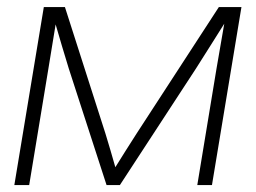

<svg xmlns="http://www.w3.org/2000/svg" viewBox="-20 -536 741 556"><path d="M21.5 0 106.9 -515.6H168L285.6 -148.4Q293.5 -123 300.3 -99.4Q307.1 -75.7 314 -51.8Q329.1 -75.7 343.8 -99.4Q358.4 -123 375 -148.4L613.8 -515.6H679.2L593.8 0H551.3L606.9 -336.9Q613.3 -375 618.7 -405.3Q624 -435.5 629.4 -467.3Q609.4 -435.5 589.4 -403.8Q569.3 -372.1 547.4 -337.4L327.1 0H288.6L179.2 -337.4Q168.5 -371.6 159.4 -402.8Q150.4 -434.1 141.1 -465.3Q136.2 -434.6 131.1 -404.3Q126 -374 120.1 -336.9L64.5 0Z"/></svg>

Font: Inter Display ExtraLight
Style: Italic
Weight: 200
Italic angle: -9.39999°
Designer: Rasmus Andersson
Foundry: rsms
Version: Version 4.000;git-a52131595